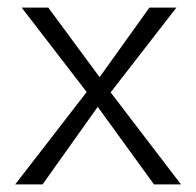

<svg xmlns="http://www.w3.org/2000/svg" viewBox="-20 -485 516 505"><path d="M456 0H385L237 -204L92 0H20L208 -243L37 -465H107L242 -282L373 -465H444L271 -242Z"/></svg>

Font: EauTestSC Semilight
Style: Regular
Weight: 300
Designer: Christian Thalmann (Catharsis Fonts)
Version: Version 0.001;PS 000.001;hotconv 1.0.88;makeotf.lib2.5.64775